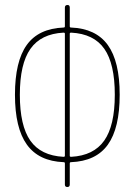

<svg xmlns="http://www.w3.org/2000/svg" viewBox="-20 -750 540 770"><path d="M234.4 -619.1Q144.5 -614.3 102.1 -554.2Q59.6 -494.1 59.6 -370.1Q59.6 -246.1 101.6 -186Q143.6 -126 234.4 -121.1Q240.2 -121.1 240.2 -125V-615.2Q240.2 -619.1 234.4 -619.1ZM259.8 -615.2V-125Q259.8 -121.1 265.6 -121.1Q355.5 -126 397.9 -186Q440.4 -246.1 440.4 -370.1Q440.4 -494.1 398.4 -554.2Q356.4 -614.3 265.6 -619.1Q259.8 -619.1 259.8 -615.2ZM235.4 -99.6Q135.7 -103.5 87.9 -169.9Q40 -236.3 40 -370.1Q40 -503.9 87.4 -569.8Q134.8 -635.7 235.4 -639.6Q240.2 -639.6 240.2 -644.5V-719.7Q240.2 -729.5 250 -730Q259.8 -730.5 259.8 -719.7V-644.5Q259.8 -639.6 264.6 -639.6Q364.3 -635.7 412.1 -569.8Q460 -503.9 460 -370.1Q460 -236.3 412.6 -169.9Q365.2 -103.5 264.6 -99.6Q259.8 -99.6 259.8 -94.7V-9.8Q259.8 0 250 0Q240.2 0 240.2 -9.8V-94.7Q240.2 -99.6 235.4 -99.6Z"/></svg>

Font: Rounded-X Mgen+ 1m thin
Style: Regular
Weight: 100
Designer: [Source Han Sans]
Ryoko NISHIZUKA  (kana & ideographs); Paul D. Hunt (Latin, Greek & Cyrillic); Wenlong ZHANG  (bopomofo
Version: Version 1.059.20150602